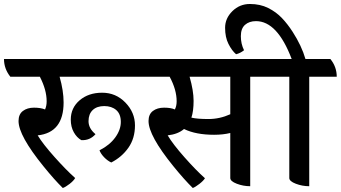

<svg xmlns="http://www.w3.org/2000/svg" viewBox="-62 -914 1709 963"><path d="M496 -99Q477 -108 460.5 -125Q444 -142 437 -160Q488 -186 516 -224.5Q544 -263 544 -302.5Q544 -342 521 -362Q498 -382 461 -382Q424 -382 403 -362Q382 -342 382 -306Q382 -270 417 -241Q389 -209 346 -211Q323 -224 308 -251Q293 -278 293 -314Q293 -373 337.5 -411Q382 -449 450.5 -449Q519 -449 567 -399.5Q615 -350 615 -285Q615 -220 582 -173Q549 -126 496 -99ZM685 -529H237Q257 -459 257 -400Q257 -249 127 -235Q153 -192 211.5 -126.5Q270 -61 315 -21Q307 -7 287 8.5Q267 24 253 29Q211 -12 156 -80Q31 -234 31 -307Q31 -341 53 -357.5Q75 -374 108.5 -374Q142 -374 164 -365Q172 -383 172 -406Q172 -463 138 -529H-10Q-42 -569 -42 -618H653Q685 -579 685 -529Z M1333 -529H1193V20Q1158 20 1125.5 7.5Q1093 -5 1093 -21V-247Q1057 -238 1012 -238Q920 -238 861 -267Q831 -241 779 -235Q805 -191 863.5 -125Q922 -59 966 -20Q958 -7 938 8.5Q918 24 905 29Q863 -12 807 -81Q683 -234 683 -307Q683 -341 705 -357.5Q727 -374 761 -374Q795 -374 815 -365Q824 -382 824 -406Q824 -464 789 -529H633Q601 -569 601 -618H1301Q1333 -579 1333 -529ZM1093 -529H889Q909 -459 909 -408Q909 -357 898 -324Q927 -317 983.5 -317Q1040 -317 1093 -341Z M1627 -529H1489V20Q1454 20 1421.5 7.5Q1389 -5 1389 -21V-529H1281Q1249 -569 1249 -618H1401Q1329 -808 1222 -808Q1188 -808 1167 -789.5Q1146 -771 1146 -732.5Q1146 -694 1162 -662Q1143 -647 1122 -642Q1101 -660 1084 -693.5Q1067 -727 1067 -774.5Q1067 -822 1103.5 -858Q1140 -894 1191.5 -894Q1243 -894 1283 -874Q1323 -854 1352 -823.5Q1381 -793 1406 -754Q1451 -684 1470 -618H1595Q1627 -579 1627 -529Z"/></svg>

Font: Karma SemiBold
Style: Regular
Weight: 600
Designer: Joana Correia
Foundry: Indian Type Foundry
Version: Version 1.202;PS 1.0;hotconv 1.0.78;makeotf.lib2.5.61930; tt